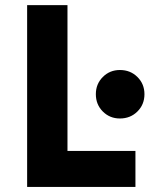

<svg xmlns="http://www.w3.org/2000/svg" viewBox="-20 -740 602 760"><path d="M87.4 0V-719.7H247.1V-142.6H516.1V0ZM454.6 -271Q414.6 -271 387 -298.6Q359.4 -326.2 359.4 -367.2Q359.4 -407.7 387 -435.3Q414.6 -462.9 454.6 -462.9Q496.1 -462.9 523.9 -435.3Q551.8 -407.7 551.8 -367.2Q551.8 -326.2 523.9 -298.6Q496.1 -271 454.6 -271Z"/></svg>

Font: Reddit Mono ExtraBold
Style: Regular
Weight: 800
Monospace: yes
Designer: Stephen Hutchings
Foundry: Reddit
Version: Version 1.014